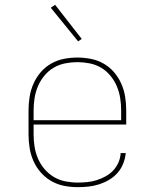

<svg xmlns="http://www.w3.org/2000/svg" viewBox="-20 -766 640 794"><path d="M301 8Q273 8 245 2.5Q217 -3 192.5 -17Q168 -31 149 -52.5Q130 -74 118.5 -100Q107 -126 102.5 -154Q98 -182 98 -210V-310Q98 -338 102.5 -366Q107 -394 118.5 -420Q130 -446 148.5 -467.5Q167 -489 191.5 -503Q216 -517 244 -522.5Q272 -528 300 -528Q328 -528 356 -522.5Q384 -517 408.5 -503Q433 -489 451.5 -467.5Q470 -446 481.5 -420Q493 -394 497.5 -366Q502 -338 502 -310V-251H119V-210Q119 -184 123 -159Q127 -134 137 -110.5Q147 -87 164 -67Q181 -47 203 -34Q225 -21 250.5 -16Q276 -11 301 -11Q321 -11 341 -13Q361 -15 380 -21Q399 -27 417 -37Q435 -47 448.5 -61.5Q462 -76 470 -94.5Q478 -113 479 -133H500Q498 -111 489.5 -89.5Q481 -68 466 -51Q451 -34 431.5 -22.5Q412 -11 390.5 -4Q369 3 346.5 5.5Q324 8 301 8ZM119 -269H481V-310Q481 -335 477 -360.5Q473 -386 463 -409.5Q453 -433 436.5 -453Q420 -473 398 -486Q376 -499 350.5 -504Q325 -509 300 -509Q275 -509 249.5 -504Q224 -499 202 -486Q180 -473 163.5 -453Q147 -433 137 -409.5Q127 -386 123 -360.5Q119 -335 119 -310ZM303 -595 190 -734 208 -746 318 -605Z"/></svg>

Font: Iosevka Etoile Thin
Style: Regular
Weight: 100
Designer: Belleve Invis
Foundry: Belleve Invis
Version: Version 22.1.2; ttfautohint (v1.8.4)